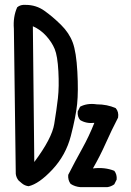

<svg xmlns="http://www.w3.org/2000/svg" viewBox="-20 -776 540 790"><path d="M311.5 -5.9Q288.1 -7.8 270.5 -19.5Q258.8 -35.2 260.7 -56.6Q288.1 -110.4 317.4 -163.1Q346.7 -215.8 368.2 -270.5Q335 -266.6 309.6 -282.2Q297.9 -295.9 299.8 -317.4L309.6 -336.9Q338.9 -352.5 377.9 -346.7Q420.9 -346.7 456.1 -331.1Q469.7 -315.4 465.8 -292Q438.5 -239.3 415 -186.5Q391.6 -133.8 362.3 -83Q411.1 -88.9 450.2 -73.2Q461.9 -58.6 460 -37.1L450.2 -17.6Q436.5 -7.8 420.9 -5.9ZM97.7 -9.8Q82 -11.7 70.3 -21.5L56.6 -33.2Q46.9 -44.9 44.9 -60.5L37.1 -658.2Q33.2 -707 50.8 -746.1Q64.5 -757.8 85.9 -755.9Q128.9 -755.9 163.1 -731.4Q197.3 -707 231 -673.8Q264.6 -640.6 279.3 -601.1Q293.9 -561.5 298.3 -481Q302.7 -400.4 297.4 -348.1Q292 -295.9 271.5 -216.8Q251 -137.7 195.8 -78.6Q140.6 -19.5 97.7 -9.8ZM121.1 -109.4Q193.4 -206.1 203.1 -265.6Q212.9 -325.2 218.3 -372.1Q223.6 -418.9 220.2 -482.4Q216.8 -545.9 205.1 -574.2Q193.4 -602.5 169.9 -628.4Q146.5 -654.3 115.2 -668Z"/></svg>

Font: JasonHandwriting4
Style: Regular
Weight: 400
Version: Version 1.01.21